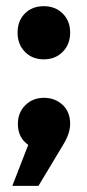

<svg xmlns="http://www.w3.org/2000/svg" viewBox="-20 -482 284 624"><path d="M122.1 -289.1Q85 -289.1 61 -313.5Q37.1 -337.9 37.1 -376Q37.1 -414.1 60.8 -438Q84.5 -461.9 122.1 -461.9Q159.7 -461.9 183.8 -438Q208 -414.1 208 -376Q208 -337.9 183.8 -313.5Q159.7 -289.1 122.1 -289.1ZM123 -164.1Q158.7 -164.1 183.3 -141.4Q208 -118.7 208 -79.1Q208 -48.8 185.1 -11.2L105 122.1H20L71.8 -11.2Q38.1 -34.7 38.1 -79.1Q38.1 -116.2 62.3 -140.1Q86.4 -164.1 123 -164.1Z"/></svg>

Font: Montserrat-Arabic
Style: Bold
Weight: 700
Designer: Mohamed Gaber
Foundry: Kief Type Foundry
Version: Version 5.008;PS 005.008;hotconv 1.0.88;makeotf.lib2.5.64775